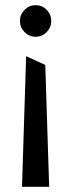

<svg xmlns="http://www.w3.org/2000/svg" viewBox="-20 -722 277 742"><path d="M118 -580Q93 -580 75 -598Q57 -616 57 -641Q57 -666 75 -684Q93 -702 118 -702Q143 -702 160.5 -684Q178 -666 178 -641Q178 -616 160.5 -598Q143 -580 118 -580ZM65 0 81 -505 155 -471 170 0Z"/></svg>

Font: Palanquin Medium
Style: Regular
Weight: 500
Designer: Pria Ravichandran
Version: Version 1.0.4